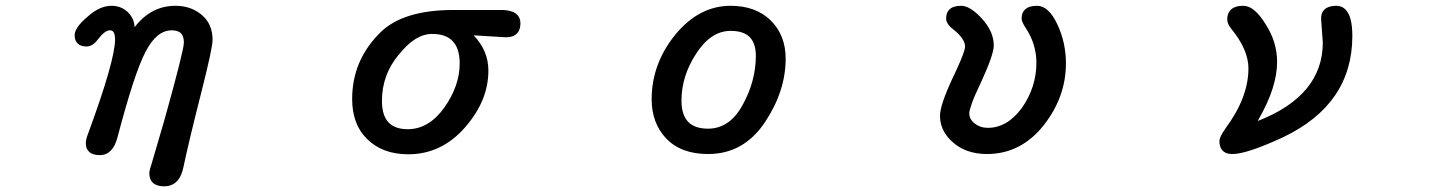

<svg xmlns="http://www.w3.org/2000/svg" viewBox="-20 -513 5040 673"><path d="M451.7 -417.5Q509.3 -492.7 594.7 -492.7Q649.4 -492.7 687 -460.9Q725.1 -429.2 725.1 -373Q725.1 -344.2 684.1 -183.1Q643.1 -22 622.6 74.2Q611.3 128.9 572.3 138.2Q564.5 140.1 555.7 140.1Q546.9 140.1 539.6 138.7Q523.9 135.7 515.1 127Q503.4 115.2 503.4 94.7Q503.4 84 511.7 60.1L557.1 -95.2Q624.5 -336.9 624.5 -363.3Q624.5 -391.1 608.4 -400.9Q598.1 -406.7 582 -406.7Q528.8 -406.7 490.2 -331.5Q451.2 -257.8 392.1 -32.7Q383.8 -0.5 368.2 15.1Q352.5 30.8 330.1 30.8Q303.7 30.8 291.5 18.1Q280.8 7.8 280.8 -10.7Q280.8 -25.4 290 -47.9Q383.3 -301.8 383.3 -375Q383.3 -395.5 376 -402.8Q372.1 -406.7 365.2 -406.7Q347.2 -406.7 322.8 -374.5Q304.7 -350.1 283.4 -350.1Q262.2 -350.1 252 -360.8Q241.7 -370.6 241.7 -389.6Q241.7 -416.5 286.6 -454.1Q329.1 -492.7 371.1 -492.7Q405.8 -492.7 429.7 -468.8Q450.7 -446.8 451.7 -417.5Z M1591.3 -290Q1591.3 -344.7 1565.4 -370.1Q1542 -394 1494.6 -394Q1435.1 -394 1378.4 -321.8H1377.9Q1318.8 -251 1318.8 -159.2Q1318.8 -106.9 1343.3 -82.5Q1365.7 -60.1 1409.2 -60.1Q1482.4 -60.1 1536.6 -134.8Q1591.3 -211.9 1591.3 -290ZM1214.4 -166Q1214.4 -303.2 1315.4 -401.4Q1394.5 -477.1 1565.4 -478H1736.3Q1790 -478 1801.3 -448.2Q1804.2 -440.9 1804.2 -431.6Q1804.2 -395 1774.9 -385.3Q1765.6 -382.3 1752.9 -382.3L1640.1 -389.2Q1691.9 -335.4 1691.9 -265.6Q1691.9 -160.2 1610.4 -66.9Q1527.8 27.8 1411.1 27.8Q1319.8 27.8 1265.6 -26.9Q1214.4 -77.6 1214.4 -166Z M2629.4 -317.4Q2629.4 -361.3 2607.7 -383.1Q2585.9 -404.8 2541 -404.8Q2471.7 -404.8 2420.4 -325.2Q2368.7 -246.6 2368.7 -160.2Q2368.7 -109.4 2393.1 -85Q2416 -62 2461.9 -62Q2537.6 -62 2583 -145Q2629.4 -229 2629.4 -317.4ZM2264.2 -165Q2264.2 -289.1 2346.7 -391.1Q2430.2 -492.7 2541 -492.7Q2628.9 -492.7 2681.6 -441.4Q2733.9 -389.2 2733.9 -307.6Q2733.9 -193.8 2661.6 -85Q2586.9 26.9 2461.9 26.9Q2366.7 26.9 2314.5 -28.3Q2264.2 -82 2264.2 -165Z M3274.9 -107.4Q3274.9 -144.5 3319.3 -239.7Q3353.5 -311 3360.8 -338.4Q3362.8 -346.2 3362.8 -350.6Q3362.8 -355 3361.3 -360.1Q3359.9 -365.2 3356.9 -371.1Q3347.2 -389.6 3321.8 -409.7Q3296.4 -428.7 3296.4 -448.5Q3296.4 -468.3 3307.6 -479.5Q3320.8 -492.7 3349.1 -492.7Q3380.4 -492.7 3421.9 -447.8Q3441.9 -425.8 3453.1 -401.4Q3463.4 -377.4 3463.4 -353.5Q3463.4 -322.3 3419.9 -227.1Q3396 -177.7 3386.7 -151.1Q3377.4 -124.5 3377.4 -115.5Q3377.4 -106.4 3380.9 -99.1Q3385.3 -89.4 3396 -80.6Q3416 -64.9 3442.4 -64.9Q3510.7 -64.9 3562 -134.8Q3612.8 -207.5 3612.8 -293Q3612.8 -358.9 3574.7 -416Q3567.9 -426.3 3564.5 -434.1Q3561 -441.9 3561 -448.2Q3561 -467.8 3572.3 -479Q3585.9 -492.7 3615.2 -492.7Q3655.8 -492.7 3686.5 -427.2Q3716.3 -363.3 3716.3 -291Q3716.3 -172.9 3638.2 -73.7Q3558.1 26.9 3439.5 26.9Q3360.4 26.9 3312 -21.5Q3274.9 -58.6 3274.9 -107.4Z M4388.7 -88.9Q4616.7 -177.7 4616.7 -364.3L4611.8 -431.2L4610.8 -448.2Q4610.8 -476.6 4633.3 -486.8Q4645.5 -492.7 4664.3 -492.7Q4683.1 -492.7 4695.8 -480Q4708.5 -467.3 4714.4 -444.1Q4720.2 -420.9 4720.2 -386.7Q4720.2 -147.9 4478 -32.2Q4350.6 26.9 4299.8 26.9Q4269.5 26.9 4259.3 5.9Q4254.4 -3.9 4254.4 -18.6Q4254.4 -33.2 4274.9 -61.5V-62Q4356 -170.9 4356 -273.4Q4356 -338.9 4295.4 -412.6Q4281.7 -429.7 4281.7 -445.3Q4281.7 -466.3 4293.9 -478.5Q4308.1 -492.7 4337.9 -492.7Q4377 -492.7 4416.5 -427.7Q4456.5 -365.7 4456.5 -295.9Q4456.5 -208.5 4393.6 -98.1Q4391.1 -93.3 4388.7 -88.9Z"/></svg>

Font: YuPearl-Medium
Style: Medium
Weight: 500
Designer: Max Yao
Foundry: Max-Everyday
Version: Version 1.011; ttfautohint (v1.8.3)